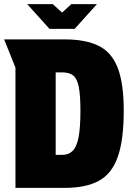

<svg xmlns="http://www.w3.org/2000/svg" viewBox="-20 -911 640 931"><path d="M293 -720Q396 -720 459 -688.5Q522 -657 551 -581.5Q580 -506 580 -374Q580 -232 551 -150Q522 -68 459 -34Q396 0 293 0H55V-583L0 -720ZM281 -160Q313 -160 332.5 -179.5Q352 -199 361 -245.5Q370 -292 370 -374Q370 -449 362 -489.5Q354 -530 335 -545Q316 -560 281 -560H250V-160ZM112 -891H236L281 -850L326 -891H450L342 -771H220Z"/></svg>

Font: Protest Strike
Style: Regular
Weight: 400
Designer: Octavio Pardo
Foundry: Ashler Design
Version: Version 2.005; ttfautohint (v1.8.4.7-5d5b)